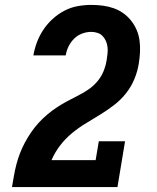

<svg xmlns="http://www.w3.org/2000/svg" viewBox="-20 -763 640 783"><path d="M29 0V-1Q33 -24 37 -47Q41 -70 47 -93Q53 -116 61.5 -138Q70 -160 81.5 -181.5Q93 -203 107 -223.5Q121 -244 137.5 -262Q154 -280 173 -296Q192 -312 212.5 -325.5Q233 -339 254.5 -350.5Q276 -362 298 -373Q320 -384 340.5 -398Q361 -412 377 -431Q393 -450 402 -472Q411 -494 415 -518Q417 -531 418.5 -544.5Q420 -558 418.5 -571Q417 -584 412 -595.5Q407 -607 398.5 -616Q390 -625 377.5 -629Q365 -633 352 -633Q333 -633 314.5 -626Q296 -619 282 -605Q268 -591 259.5 -573.5Q251 -556 248 -537H116Q121 -565 131 -591.5Q141 -618 157 -642Q173 -666 195 -686Q217 -706 243 -719.5Q269 -733 297 -738Q325 -743 352 -743Q376 -743 399 -740Q422 -737 443.5 -729.5Q465 -722 483 -709Q501 -696 514.5 -679Q528 -662 537 -641.5Q546 -621 549 -598Q552 -575 551 -551.5Q550 -528 546 -504Q541 -472 528 -440.5Q515 -409 493.5 -382Q472 -355 444.5 -334Q417 -313 387.5 -295Q358 -277 328.5 -259Q299 -241 272.5 -219Q246 -197 225 -169.5Q204 -142 190 -110H370L383 -187H490L459 0Z"/></svg>

Font: Iosevka Slab XBdEx
Style: Italic
Weight: 800
Width: 7
Italic angle: -9°
Monospace: yes
Designer: Belleve Invis
Foundry: Belleve Invis
Version: Version 11.1.1; ttfautohint (v1.8.3)